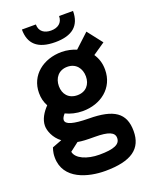

<svg xmlns="http://www.w3.org/2000/svg" viewBox="-166 -777 851 1087"><g transform="rotate(-20 259.0 -233.0)"><path d="M259 -558C361 -558 413 -601 413 -690H329C329 -649 300 -628 259 -628C220 -628 189 -647 189 -690H105C105 -605 152 -558 259 -558ZM274 -233C221 -233 192 -269 192 -317C192 -365 221 -404 274 -404C326 -404 355 -365 355 -317C355 -269 326 -233 274 -233ZM275 224C434 224 503 172 503 66C503 -44 438 -86 289 -87C194 -88 152 -101 152 -127C152 -137 159 -149 170 -161C198 -147 234 -138 272 -138C380 -138 470 -205 470 -316C470 -355 460 -385 441 -414L514 -464L444 -554L360 -476C336 -486 304 -494 272 -494C162 -494 73 -426 73 -319C73 -288 79 -264 93 -238C65 -209 41 -172 41 -132C41 -104 58 -56 100 -25L42 -3C42 0 32 19 32 54C32 189 176 224 275 224ZM276 126C201 126 138 98 131 56L183 16C210 21 236 22 285 22C367 22 402 37 402 71C402 109 364 126 276 126Z"/></g></svg>

Font: FREAK Grotesk Next
Style: Bold
Weight: 700
Width: 3
Designer: La Scuola Open Source
Foundry: La Scuola Open Source
Version: Version 1.000;PS 1.0;hotconv 1.0.72;makeotf.lib2.5.5900